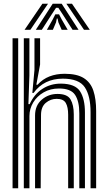

<svg xmlns="http://www.w3.org/2000/svg" viewBox="-20 -1004 578 1024"><path d="M463 0V-405.8Q463 -492 432.4 -538.2Q401.8 -584.5 315 -584.5Q214.8 -584.5 159.2 -508.5H152.5L163.8 -631V-800H193.8V-660L173.8 -552H180.2Q207.5 -582.2 244 -596.4Q280.5 -610.5 324.8 -610.5Q390.5 -610.5 427 -587.4Q463.5 -564.2 478.1 -520Q492.8 -475.8 492.8 -411.8V0ZM47 0V-800H77V0ZM107 0V-800H136.8V-602L131.5 -448.5H138.2Q162.8 -502.2 206.8 -530.4Q250.8 -558.5 305.8 -558Q381 -557.2 407 -516.9Q433 -476.5 433 -403.8V0H403V-399.8Q403 -463.5 380.5 -497.8Q358 -532 294.5 -532Q248.5 -532 212.9 -511.4Q177.2 -490.8 157.1 -457.4Q137 -424 137 -385.2V0ZM167 0V-388Q167 -441.5 202.5 -472.2Q238 -503 286.8 -503Q339 -503 356.2 -473.8Q373.5 -444.5 373.5 -393.8V0H343.5V-392Q343.5 -433 330.8 -454.9Q318 -476.8 282.2 -476.8Q249.8 -476.8 224.4 -455.6Q199 -434.5 198.8 -391.2L197 0ZM111 -845 206 -984H236L142 -845ZM171 -845 261 -984H309L399 -845H367L315.2 -926L291 -962.5H279L254.8 -925.8L203 -845ZM428 -845 334 -984H364L459 -845ZM230 -845 261.5 -900.8 275 -927.5H295L308.8 -900.8L341 -845H309L291.5 -884.5L287 -905.2H283L278.8 -884.5L262 -845Z"/></svg>

Font: Big Shoulders Inline Text Black
Style: Regular
Weight: 900
Designer: Patric King
Foundry: XO Type Co
Version: Version 1.000